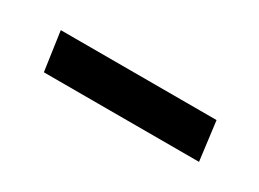

<svg xmlns="http://www.w3.org/2000/svg" viewBox="-22 -408 363 269"><g transform="rotate(30 160.0 -273.5)"><path d="M39 -242H290L282 -305H30Z"/></g></svg>

Font: Catamaran
Style: Regular
Weight: 400
Designer: Pria Ravichandran
Version: Version 1.000;PS 001.000;hotconv 1.0.70;makeotf.lib2.5.58329